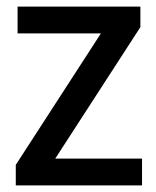

<svg xmlns="http://www.w3.org/2000/svg" viewBox="-20 -564 476 584"><path d="M28 0V-62.5L287 -462.5H33.5V-544H407V-481.5L148 -81.5H412V0Z"/></svg>

Font: Encode Sans SmCnd Md
Style: Regular
Weight: 500
Width: 4
Designer: Multiple Designers
Foundry: Impallari Type
Version: Version 3.002; ttfautohint (v1.8.3) -l 8 -r 50 -G 200 -x 14 